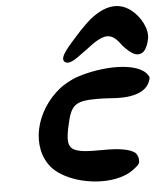

<svg xmlns="http://www.w3.org/2000/svg" viewBox="-67 -1104 1030 1207"><g transform="rotate(-5 447.5 -500.0)"><path d="M216 -71C328 52 612 86 734 -15C742 -21 752 -28 758 -35C764 -41 770 -49 770 -57C773 -85 763 -103 752 -115C719 -141 650 -152 552 -151C347 -148 318 -169 343 -299C344 -305 346 -312 347 -318C375 -451 400 -474 543 -474C566 -474 593 -473 623 -471C741 -460 856 -477 880 -568C883 -576 882 -584 877 -591C825 -683 589 -680 414 -617C381 -602 348 -585 321 -565C151 -432 102 -204 216 -71ZM474 -909C405 -831 321 -750 361 -722C396 -701 447 -751 500 -787C624 -885 666 -883 729 -794C768 -752 814 -707 859 -745C878 -765 887 -792 893 -821C906 -880 865 -962 803 -1010C727 -1067 640 -1054 543 -976C521 -957 499 -935 474 -909Z"/></g></svg>

Font: Venom Sans
Style: BdObl
Weight: 700
Version: Version 1.001